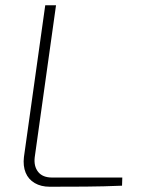

<svg xmlns="http://www.w3.org/2000/svg" viewBox="-20 -710 543 730"><path d="M193 -690 112 -112Q108 -78 125 -56.5Q142 -35 178 -35H445L444 -4Q375 -1 305.5 -0.5Q236 0 169 0Q136 0 112 -14Q88 -28 77.5 -53.5Q67 -79 71 -113L152 -690Z"/></svg>

Font: Exo 2 ExtraLight
Style: Italic
Weight: 250
Italic angle: -8°
Designer: Natanael Gama
Foundry: Natanael Gama
Version: Version 2.010